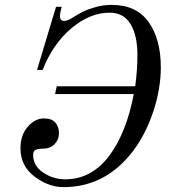

<svg xmlns="http://www.w3.org/2000/svg" viewBox="-20 -750 704 788"><path d="M64 -141Q64 -196 94 -230Q124 -264 160 -264Q193 -264 207.5 -246.5Q222 -229 222 -204Q222 -177 204 -158.5Q186 -140 158 -140Q143 -140 131 -137Q116 -133 116 -115Q116 -69 157.5 -41.5Q199 -14 248 -14Q352 -14 424 -105Q498 -200 529 -364H206L213 -396H535Q544 -464 544 -524Q544 -605 515.5 -651.5Q487 -698 430 -698Q349 -698 273 -634Q197 -570 155 -463H132L210 -722H233Q226 -694 226 -685Q226 -664 243 -664Q255 -664 272 -674Q301 -692 319.5 -701.5Q338 -711 371 -720.5Q404 -730 438 -730Q540 -730 590 -659.5Q640 -589 640 -474Q640 -385 609 -292Q578 -199 526 -130Q413 18 241 18Q179 18 121.5 -25.5Q64 -69 64 -141Z"/></svg>

Font: Old Standard TT
Style: Italic
Weight: 400
Italic angle: -15.2°
Designer: Alexey Kryukov <alexios@thessalonica.org.ru>
Version: Version 2.2